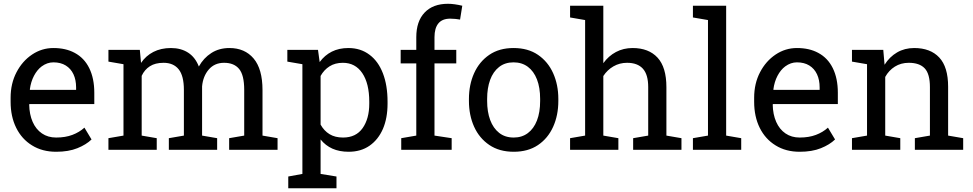

<svg xmlns="http://www.w3.org/2000/svg" viewBox="-20 -792 5144 1015"><path d="M276.9 10.3Q203.6 10.3 149.4 -23.4Q95.2 -56.6 65.7 -116.2Q36.1 -175.8 36.1 -253.9V-275.4Q36.1 -350.6 67.4 -410.2Q98.1 -469.2 149.7 -503.7Q201.2 -538.1 262.2 -538.1Q327.6 -538.1 374.5 -512.7Q425.3 -485.8 451.9 -431.6Q478.5 -377.4 478.5 -301.8V-241.7H135.7L134.3 -239.3Q135.3 -187 152.6 -147.7Q169.9 -108.4 201.7 -86.7Q233.4 -64.9 276.9 -64.9Q325.7 -64.9 362.5 -78.9Q399.4 -92.8 426.3 -117.2L463.9 -54.7Q435.5 -27.3 388.9 -8.5Q342.3 10.3 276.9 10.3ZM138.7 -316.9H382.3V-329.6Q382.3 -369.6 368.4 -399.4Q354.5 -429.2 327.6 -445.8Q300.8 -462.4 262.2 -462.4Q229.5 -462.4 200.2 -440.9Q176.3 -422.9 159.7 -391.4Q143.1 -359.9 137.7 -319.3Z M553.2 0V-61.5L632.8 -75.2V-452.6L553.2 -466.3V-528.3H719.2L725.6 -459.5Q751 -497.1 791 -517.6Q831.1 -538.1 883.8 -538.1Q936.5 -538.1 974.4 -513.7Q1012.2 -489.3 1031.2 -440.4Q1056.2 -485.4 1097.2 -511.7Q1138.2 -538.1 1192.9 -538.1Q1273.9 -538.1 1320.8 -482.7Q1367.7 -427.2 1367.7 -315.9V-75.2L1447.3 -61.5V0H1191.4V-61.5L1271 -75.2V-316.9Q1271 -395 1244.1 -427.5Q1217.3 -460 1164.6 -460Q1114.3 -460 1083.7 -424.6Q1053.2 -389.2 1048.3 -335.4V-75.2L1127.9 -61.5V0H872.6V-61.5L952.1 -75.2V-316.9Q952.1 -391.1 924.6 -425.5Q897 -460 844.7 -460Q800.8 -460 772.5 -441.9Q744.1 -423.8 729 -391.1V-75.2L808.6 -61.5V0Z M1503.9 203.1V141.1L1578.6 127.4V-452.6L1499 -466.3V-528.3H1661.1L1669.9 -463.9Q1696.3 -500 1734.1 -519Q1772 -538.1 1821.8 -538.1Q1886.7 -538.1 1933.6 -502.4Q1979.5 -468.3 2004.2 -404.5Q2028.8 -340.8 2028.8 -254.4V-244.1Q2028.8 -168 2004.4 -110.8Q1979.5 -53.7 1933.6 -21.7Q1887.7 10.3 1823.2 10.3Q1774.4 10.3 1737.5 -6.1Q1700.7 -22.5 1674.8 -54.7V127.4L1758.8 141.1V203.1ZM1793.5 -64.9Q1861.8 -64.9 1897 -114.7Q1932.1 -164.6 1932.1 -244.1V-254.4Q1932.1 -350.6 1895.3 -405.3Q1858.4 -460 1792.5 -460Q1751.5 -460 1722.2 -441.4Q1692.9 -422.9 1674.8 -390.6V-133.3Q1692.9 -100.6 1721.9 -82.8Q1751 -64.9 1793.5 -64.9Z M2101.1 0V-61.5L2180.7 -75.2V-457H2098.1V-528.3H2180.7V-595.2Q2180.7 -679.7 2224.9 -725.8Q2269 -772 2348.1 -772Q2364.7 -772 2384 -769.3Q2403.3 -766.6 2423.8 -761.7L2412.1 -688.5Q2403.3 -690.4 2388.4 -691.9Q2373.5 -693.4 2360.4 -693.4Q2317.9 -693.4 2297.4 -668.2Q2276.9 -643.1 2276.9 -595.2V-528.3H2392.1V-457H2276.9V-75.2L2367.7 -61.5V0Z M2695.8 10.3Q2619.6 10.3 2566.7 -25.6Q2513.7 -61.5 2486.3 -122.3Q2459 -183.1 2459 -258.3V-269Q2459 -343.8 2486.3 -404.8Q2513.7 -465.8 2566.4 -502Q2619.1 -538.1 2694.8 -538.1Q2771.5 -538.1 2824.2 -502Q2877 -465.8 2904.3 -404.8Q2931.6 -343.8 2931.6 -269V-258.3Q2931.6 -182.6 2904.1 -121.6Q2876.5 -60.5 2824 -25.1Q2771.5 10.3 2695.8 10.3ZM2695.8 -64.9Q2739.3 -64.9 2770.5 -88.4Q2801.8 -111.8 2818.6 -155Q2835.4 -198.2 2835.4 -258.3V-269Q2835.4 -329.1 2818.6 -372.3Q2801.8 -415.5 2770.3 -439Q2738.8 -462.4 2694.8 -462.4Q2649.4 -462.4 2618.2 -437.7Q2586.9 -413.1 2571 -369.6Q2555.2 -326.2 2555.2 -269V-258.3Q2555.2 -201.2 2571.3 -157.7Q2587.4 -114.3 2618.7 -89.6Q2649.9 -64.9 2695.8 -64.9Z M2993.7 0V-61.5L3073.2 -75.2V-686L2993.7 -699.7V-761.7H3169.4V-458Q3196.8 -496.1 3236.3 -517.1Q3275.9 -538.1 3324.2 -538.1Q3409.2 -538.1 3456.1 -487.3Q3502.9 -436.5 3502.9 -331.1V-75.2L3582.5 -61.5V0H3327.1V-61.5L3406.7 -75.2V-332Q3406.7 -397.5 3378.7 -428.7Q3350.6 -460 3294.9 -460Q3255.4 -460 3222.9 -441.2Q3190.4 -422.4 3169.4 -390.1V-75.2L3249 -61.5V0Z M3643.1 0V-61.5L3722.7 -75.2V-686L3643.1 -699.7V-761.7H3818.8V-75.2L3898.4 -61.5V0Z M4207.5 10.3Q4134.3 10.3 4080.1 -23.4Q4025.9 -56.6 3996.3 -116.2Q3966.8 -175.8 3966.8 -253.9V-275.4Q3966.8 -350.6 3998 -410.2Q4028.8 -469.2 4080.3 -503.7Q4131.8 -538.1 4192.9 -538.1Q4258.3 -538.1 4305.2 -512.7Q4356 -485.8 4382.6 -431.6Q4409.2 -377.4 4409.2 -301.8V-241.7H4066.4L4064.9 -239.3Q4065.9 -187 4083.3 -147.7Q4100.6 -108.4 4132.3 -86.7Q4164.1 -64.9 4207.5 -64.9Q4256.3 -64.9 4293.2 -78.9Q4330.1 -92.8 4356.9 -117.2L4394.5 -54.7Q4366.2 -27.3 4319.6 -8.5Q4272.9 10.3 4207.5 10.3ZM4069.3 -316.9H4313V-329.6Q4313 -369.6 4299.1 -399.4Q4285.2 -429.2 4258.3 -445.8Q4231.4 -462.4 4192.9 -462.4Q4160.2 -462.4 4130.9 -440.9Q4106.9 -422.9 4090.3 -391.4Q4073.7 -359.9 4068.4 -319.3Z M4483.9 0V-61.5L4563.5 -75.2V-452.6L4483.9 -466.3V-528.3H4649.4L4656.2 -449.7Q4682.6 -491.7 4722.4 -514.9Q4762.2 -538.1 4813 -538.1Q4898.4 -538.1 4945.3 -488Q4992.2 -438 4992.2 -333.5V-75.2L5071.8 -61.5V0H4816.4V-61.5L4896 -75.2V-331.5Q4896 -401.4 4868.4 -430.7Q4840.8 -460 4784.2 -460Q4742.7 -460 4710.7 -439.9Q4678.7 -419.9 4659.7 -385.3V-75.2L4739.3 -61.5V0Z"/></svg>

Font: Hanuman
Style: Regular
Weight: 400
Designer: Danh Hong
Foundry: Danh Hong
Version: Version 9.000